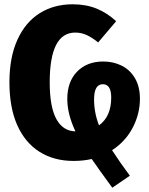

<svg xmlns="http://www.w3.org/2000/svg" viewBox="-20 -733 695 896"><path d="M503 -32Q539 24 586 87L504 143Q433 46 408 9Q369 18 323 18Q232 18 164.5 -24.5Q97 -67 60.5 -149Q24 -231 24 -349Q24 -466 61.5 -548Q99 -630 165.5 -671.5Q232 -713 319 -713Q381 -713 430.5 -693Q480 -673 522 -634L438 -535Q411 -557 385.5 -569Q360 -581 331 -581Q212 -581 212 -349Q212 -234 243 -177.5Q274 -121 332 -120Q294 -201 294 -271Q294 -352 340 -399Q386 -446 462 -446Q508 -446 547 -427Q586 -408 609.5 -368.5Q633 -329 633 -272Q633 -202 599.5 -137.5Q566 -73 503 -32ZM419 -269Q419 -207 442 -148Q499 -189 499 -278Q499 -340 460 -340Q419 -340 419 -269Z"/></svg>

Font: Fira Sans Condensed ExtraBold
Style: Regular
Weight: 800
Width: 3
Designer: Carrois Corporate & Edenspiekermann AG
Foundry: Carrois Corporate GbR & Edenspiekermann AG
Version: Version 4.203